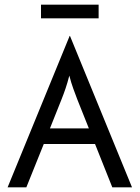

<svg xmlns="http://www.w3.org/2000/svg" viewBox="-20 -799 596 819"><path d="M12.5 0 277.1 -645.8H278.5L543.1 0H459L385.4 -184.7H166.7L92.4 0ZM193.1 -251.4H359L309.7 -375Q300.7 -398.6 292.4 -421.5Q284 -444.4 275.7 -476.4Q267.4 -444.4 259.7 -421.9Q252.1 -399.3 242.4 -375ZM154.9 -720.8V-779.2H400.7V-720.8Z"/></svg>

Font: Afacad Flux
Style: Regular
Weight: 400
Designer: Kristian Moeller
Foundry: Dicotype
Version: Version 1.100